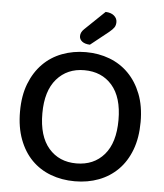

<svg xmlns="http://www.w3.org/2000/svg" viewBox="-57 -877 807 942"><g transform="rotate(5 346.5 -406.5)"><path d="M643 -304Q643 -226 620.5 -166.5Q598 -107 558 -67Q518 -27 464 -6.5Q410 14 346 14Q282 14 227.5 -6.5Q173 -27 133.5 -67Q94 -107 71.5 -166.5Q49 -226 49 -304Q49 -382 72 -441Q95 -500 135 -540.5Q175 -581 229.5 -601.5Q284 -622 346 -622Q409 -622 463 -601.5Q517 -581 557 -540.5Q597 -500 620 -441Q643 -382 643 -304ZM534 -304Q534 -416 483 -474.5Q432 -533 346 -533Q262 -533 210.5 -474Q159 -415 159 -304Q159 -192 210 -133Q261 -74 346 -74Q432 -74 483 -133Q534 -192 534 -304ZM425 -827Q452 -826 467 -813Q482 -800 482 -782Q482 -766 475 -755.5Q468 -745 451 -731L362 -660Q337 -661 323.5 -671.5Q310 -682 310 -698Q310 -717 327 -733Z"/></g></svg>

Font: Baloo Bhaina 2 Medium
Style: Regular
Weight: 500
Designer: Yesha Goshar, Manish Minz, Shuchita Grover and Ek Type
Foundry: Ek Type
Version: Version 1.640;hotconv 1.0.111;makeotfexe 2.5.65597; ttfautoh